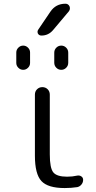

<svg xmlns="http://www.w3.org/2000/svg" viewBox="-20 -999 501 1007"><path d="M241.2 -189.5Q241.2 -117.2 259.8 -94.7Q278.3 -72.3 332 -72.3Q360.4 -72.3 385.7 -78.1Q397.5 -80.1 406.7 -73.7Q416 -67.4 416 -55.7Q416 -42 407.2 -31.2Q398.4 -20.5 385.7 -17.6Q353.5 -12.7 319.3 -12.7Q231.4 -12.7 197.3 -49.3Q163.1 -85.9 163.1 -182.6V-502.9Q163.1 -519.5 174.3 -530.8Q185.5 -542 202.1 -542Q218.8 -542 230 -530.8Q241.2 -519.5 241.2 -502.9ZM264.6 -669.9V-722.7Q264.6 -738.3 275.4 -749Q286.1 -759.8 301.3 -759.8Q316.4 -759.8 327.1 -749Q337.9 -738.3 337.9 -722.7V-669.9Q337.9 -654.3 327.1 -643.6Q316.4 -632.8 301.3 -632.8Q286.1 -632.8 275.4 -643.6Q264.6 -654.3 264.6 -669.9ZM65.4 -668.9V-723.6Q65.4 -738.3 76.2 -749Q86.9 -759.8 101.6 -759.8Q116.2 -759.8 127 -749Q137.7 -738.3 137.7 -723.6V-668.9Q137.7 -654.3 127 -643.6Q116.2 -632.8 101.6 -632.8Q86.9 -632.8 76.2 -643.6Q65.4 -654.3 65.4 -668.9ZM258.8 -841.8Q234.4 -812.5 197.3 -812.5Q184.6 -812.5 178.7 -823.2Q176.8 -828.1 176.8 -833Q176.8 -837.9 180.7 -843.8L244.1 -937.5Q272.5 -979.5 323.2 -979.5Q337.9 -979.5 344.7 -965.8Q346.7 -960 346.7 -955.1Q346.7 -947.3 341.8 -940.4Z"/></svg>

Font: Gen Jyuu Gothic P Normal
Style: Regular
Weight: 300
Designer: [Source Han Sans]
Ryoko NISHIZUKA  (kana & ideographs); Paul D. Hunt (Latin, Greek & Cyrillic); Wenlong ZHANG  (bopomofo
Version: Version 1.002.20150607